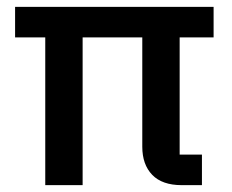

<svg xmlns="http://www.w3.org/2000/svg" viewBox="-20 -540 676 560"><path d="M504 -89H569V0H510Q453 0 424 -30Q395 -60 395 -112V-431H221V0H112V-431H24V-520H603V-431H504Z"/></svg>

Font: IBM Plex Thai Medium
Style: Regular
Weight: 500
Designer: Mike Abbink, Paul van der Laan, Pieter van Rosmalen, Ben Mitchell, Mark Frömberg
Foundry: Bold Monday
Version: Version 1.0